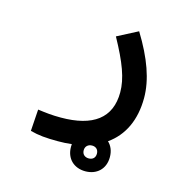

<svg xmlns="http://www.w3.org/2000/svg" viewBox="-95 -392 777 803"><g transform="rotate(15 293.0 10.0)"><path d="M201.2 230C221.7 230 241.7 229 260.3 226.6C259.8 230.5 259.8 234.4 259.8 238.3C259.8 289.6 294.4 321.8 343.8 321.8C391.6 321.8 428.2 291 428.2 238.3C428.2 211.4 418.9 190.4 403.3 175.8C467.3 130.9 502.4 58.1 502.4 -38.1C502.4 -116.2 471.7 -202.1 410.2 -302.2L321.8 -256.3C376 -157.7 399.9 -94.7 399.9 -34.7C399.9 76.7 326.2 131.3 186.5 131.3C147.5 131.3 124 128.4 86.9 123.5L80.6 217.3C116.7 227.1 148.9 230 201.2 230ZM343.8 266.1C328.1 266.1 314.9 256.8 314.9 238.3C314.9 221.2 327.1 210.4 344.2 210.4C360.8 210.4 372.1 220.7 372.1 238.3C372.1 255.9 360.8 266.1 343.8 266.1Z"/></g></svg>

Font: Cascadia Code PL
Style: Regular
Weight: 400
Monospace: yes
Designer: Aaron Bell
Foundry: Saja Typeworks
Version: Version 2404.023